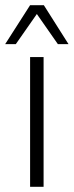

<svg xmlns="http://www.w3.org/2000/svg" viewBox="-40 -720 284 740"><path d="M128 0H76V-500H128ZM224 -550H183L102 -666L21 -550H-20L76 -700H129Z"/></svg>

Font: Fivo Sans Light
Style: Regular
Weight: 300
Designer: Alexander Slobzheninov
Foundry: Alexander Slobzheninov
Version: 1.0